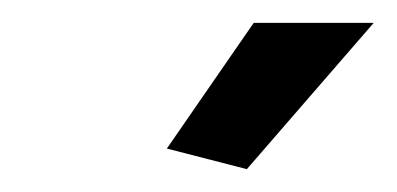

<svg xmlns="http://www.w3.org/2000/svg" viewBox="-20 -750 347 168"><path d="M196 -602 307 -730H202L126 -620Z"/></svg>

Font: FIGSv2-sans-serif SmBold Italic
Style: Regular
Weight: 600
Italic angle: -12°
Designer: Matt McInerney, Pablo Impallari, Rodrigo Fuenzalida
Foundry: Matt McInerney, Pablo Impallari, Rodrigo Fuenzalida
Version: Version 4.020;hotconv 1.0.109;makeotfexe 2.5.65596